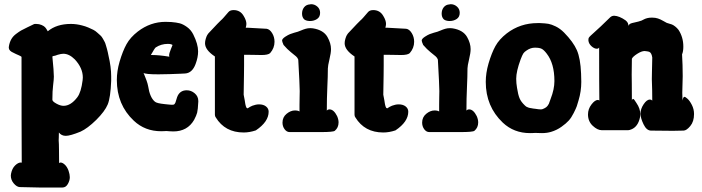

<svg xmlns="http://www.w3.org/2000/svg" viewBox="-20 -625 3267 893"><path d="M223.6 -161.1Q223.6 -153.3 242.2 -143.1Q260.7 -132.8 275.4 -132.8Q309.6 -132.8 339.8 -172.9Q357.4 -196.3 364.3 -252Q365.2 -255.9 365.2 -264.6Q365.2 -308.6 328.1 -348.6Q301.8 -375 274.4 -375Q264.6 -375 248 -370.1Q236.3 -365.2 227.5 -364.3Q223.6 -363.3 223.6 -361.3Q230.5 -293 230.5 -268.6Q230.5 -255.9 227.1 -229Q223.6 -202.1 223.6 -161.1ZM304.7 199.2Q304.7 214.8 295.4 231Q286.1 247.1 270.5 247.1H162.1Q139.6 247.1 71.3 245.1Q57.6 244.1 43.9 228Q30.3 211.9 30.3 191.4Q30.3 190.4 30.8 188Q31.2 185.5 31.2 183.6Q36.1 158.2 50.3 144.5Q64.5 130.9 76.2 130.9Q80.1 130.9 81.1 131.8Q80.1 -19.5 80.1 -360.4Q79.1 -361.3 78.1 -362.3Q77.1 -363.3 74.2 -364.7Q71.3 -366.2 66.9 -368.2Q62.5 -370.1 53.7 -374Q44.9 -377.9 34.2 -383.8Q17.6 -393.6 21.5 -410.2Q24.4 -427.7 32.2 -441.9Q40 -456.1 54.2 -466.8Q68.4 -477.5 77.6 -482.9Q86.9 -488.3 107.4 -498Q127.9 -507.8 133.8 -510.7Q138.7 -513.7 142.6 -513.7H148.4Q162.1 -513.7 173.3 -508.8Q184.6 -503.9 189.5 -498.5Q194.3 -493.2 198.2 -486.3L202.1 -479.5Q243.2 -513.7 309.6 -513.7Q335 -513.7 361.3 -506.8Q377 -502.9 390.6 -497.1Q404.3 -491.2 414.1 -486.3Q423.8 -481.4 432.6 -473.1Q441.4 -464.8 447.3 -460Q453.1 -455.1 459 -444.3Q464.8 -433.6 467.3 -429.2Q469.7 -424.8 473.1 -412.6Q476.6 -400.4 477.5 -397.5Q478.5 -394.5 481.4 -381.8Q484.4 -369.1 484.4 -367.2Q497.1 -313.5 497.1 -270.5V-249Q494.1 -170.9 481 -139.2Q467.8 -107.4 427.7 -67.4Q386.7 -27.3 354.5 -12.7Q306.6 6.8 286.1 6.8Q265.6 6.8 253.9 -8.8Q253.9 2.9 253.4 15.1Q252.9 27.3 252.9 28.3Q252.9 33.2 253.4 36.6Q253.9 40 253.9 45.4Q253.9 50.8 254.4 73.2Q254.9 95.7 254.9 133.8Q257.8 130.9 261.7 130.9Q270.5 130.9 281.2 140.6Q292 150.4 298.8 168.9Q304.7 186.5 304.7 199.2Z M681.6 -369.1Q681.6 -369.1 687.5 -369.1Q720.7 -369.1 767.6 -361.3Q767.6 -362.3 767.1 -364.3Q766.6 -366.2 766.6 -367.2Q766.6 -377 774.4 -395.5Q782.2 -414.1 782.2 -415V-416Q775.4 -420.9 760.7 -420.9Q729.5 -420.9 704.1 -404.3Q699.2 -400.4 681.6 -369.1ZM647.5 -286.1Q647.5 -285.2 651.9 -275.4Q656.2 -265.6 661.6 -250.5Q667 -235.4 668.9 -224.6Q676.8 -171.9 700.2 -152.3Q708 -144.5 747.1 -140.6Q754.9 -139.6 765.6 -138.7Q776.4 -137.7 779.3 -137.7Q784.2 -137.7 787.1 -138.2Q790 -138.7 792.5 -142.1Q794.9 -145.5 795.9 -147.9Q796.9 -150.4 799.3 -158.7Q801.8 -167 803.7 -172.9Q815.4 -205.1 848.6 -205.1Q869.1 -205.1 885.7 -190.9Q902.3 -176.8 902.3 -155.3V-152.3Q900.4 -114.3 897 -101.1Q893.6 -87.9 882.8 -67.4Q851.6 -13.7 786.1 -13.7Q777.3 -13.7 766.1 -14.6Q754.9 -15.6 753.9 -15.6Q752.9 -15.6 745.1 -15.1Q737.3 -14.6 729.5 -14.6Q654.3 -14.6 602.5 -63.5Q523.4 -137.7 523.4 -252.9Q523.4 -293.9 536.1 -337.9Q550.8 -387.7 568.4 -419.4Q585.9 -451.2 621.1 -478.5Q679.7 -523.4 750 -523.4Q767.6 -523.4 777.3 -522.5Q800.8 -520.5 815.9 -516.6Q831.1 -512.7 849.6 -499.5Q868.2 -486.3 878.9 -464.8Q901.4 -419.9 901.4 -385.7Q901.4 -358.4 889.6 -327.1Q874 -285.2 840.8 -283.2L821.3 -282.2Q800.8 -281.2 771 -280.3Q741.2 -279.3 716.8 -279.3Q655.3 -279.3 647.5 -286.1Z M979.5 -362.3Q933.6 -392.6 933.6 -423.8Q933.6 -433.6 937 -444.8Q940.4 -456.1 943.8 -461.9Q947.3 -467.8 949.2 -469.7Q975.6 -498 990.7 -513.7Q1005.9 -529.3 1007.8 -530.8Q1009.8 -532.2 1012.7 -535.2Q1015.6 -538.1 1020 -543Q1024.4 -547.9 1042 -568.4Q1049.8 -578.1 1066.4 -578.1Q1097.7 -578.1 1113.3 -550.8Q1126 -530.3 1126 -513.7Q1126 -507.8 1123 -496.1H1130.9Q1136.7 -496.1 1219.7 -491.2Q1234.4 -489.3 1245.6 -471.2Q1256.8 -453.1 1256.8 -430.7Q1256.8 -401.4 1236.3 -377.9Q1226.6 -369.1 1196.3 -369.1Q1189.5 -369.1 1169.4 -369.6Q1149.4 -370.1 1135.7 -370.1H1115.2V-321.3Q1115.2 -308.6 1114.7 -274.4Q1114.3 -240.2 1113.3 -184.6Q1116.2 -171.9 1118.2 -158.7Q1120.1 -145.5 1121.1 -140.6Q1122.1 -135.7 1123.5 -130.9Q1125 -126 1126.5 -124Q1127.9 -122.1 1131.8 -121.1L1134.8 -123Q1137.7 -125 1142.6 -127.9Q1147.5 -130.9 1153.8 -133.3Q1160.2 -135.7 1168.5 -137.7Q1176.8 -139.6 1184.6 -139.6Q1205.1 -139.6 1217.3 -129.9Q1229.5 -120.1 1229.5 -105.5Q1229.5 -58.6 1169.9 -18.6Q1140.6 -8.8 1113.3 -8.8Q1026.4 -8.8 983.4 -79.1Q979.5 -84 979.5 -91.8Z M1468.8 -565.4Q1468.8 -545.9 1454.6 -536.6Q1440.4 -527.3 1421.9 -527.3H1418.9Q1401.4 -528.3 1393.6 -536.1Q1384.8 -545.9 1384.8 -561.5Q1384.8 -579.1 1394.5 -591.3Q1404.3 -603.5 1420.9 -604.5Q1421.9 -604.5 1423.8 -605Q1425.8 -605.5 1426.8 -605.5Q1443.4 -605.5 1456.1 -594.2Q1468.8 -583 1468.8 -565.4ZM1293.9 -54.7Q1293.9 -80.1 1313 -95.7Q1332 -111.3 1351.6 -111.3Q1366.2 -111.3 1373 -106.4V-137.7Q1373 -154.3 1373.5 -172.9Q1374 -191.4 1374 -201.2Q1374 -227.5 1367.2 -347.7Q1364.3 -356.4 1356.9 -362.8Q1349.6 -369.1 1333 -382.3Q1316.4 -395.5 1298.8 -416Q1292 -431.6 1292 -436.5Q1292 -444.3 1306.6 -454.1Q1320.3 -462.9 1329.1 -466.3Q1337.9 -469.7 1348.1 -472.7Q1358.4 -475.6 1365.2 -477.5Q1369.1 -478.5 1380.4 -483.4Q1391.6 -488.3 1401.9 -491.2Q1412.1 -494.1 1423.8 -494.1Q1425.8 -494.1 1429.7 -493.7Q1433.6 -493.2 1435.5 -493.2Q1484.4 -485.4 1502.9 -453.1Q1519.5 -423.8 1519.5 -396.5Q1519.5 -378.9 1512.2 -348.6Q1504.9 -318.4 1504.9 -306.6Q1504.9 -271.5 1502.4 -219.2Q1500 -167 1500 -110.4Q1503.9 -116.2 1512.7 -116.2Q1532.2 -116.2 1547.9 -85Q1554.7 -69.3 1554.7 -55.7Q1554.7 -31.2 1537.1 -16.6Q1529.3 -10.7 1472.7 -10.7H1327.1Q1313.5 -10.7 1303.7 -23.9Q1293.9 -37.1 1293.9 -54.7Z M1628.9 -362.3Q1583 -392.6 1583 -423.8Q1583 -433.6 1586.4 -444.8Q1589.8 -456.1 1593.3 -461.9Q1596.7 -467.8 1598.6 -469.7Q1625 -498 1640.1 -513.7Q1655.3 -529.3 1657.2 -530.8Q1659.2 -532.2 1662.1 -535.2Q1665 -538.1 1669.4 -543Q1673.8 -547.9 1691.4 -568.4Q1699.2 -578.1 1715.8 -578.1Q1747.1 -578.1 1762.7 -550.8Q1775.4 -530.3 1775.4 -513.7Q1775.4 -507.8 1772.5 -496.1H1780.3Q1786.1 -496.1 1869.1 -491.2Q1883.8 -489.3 1895 -471.2Q1906.2 -453.1 1906.2 -430.7Q1906.2 -401.4 1885.7 -377.9Q1876 -369.1 1845.7 -369.1Q1838.9 -369.1 1818.8 -369.6Q1798.8 -370.1 1785.2 -370.1H1764.6V-321.3Q1764.6 -308.6 1764.2 -274.4Q1763.7 -240.2 1762.7 -184.6Q1765.6 -171.9 1767.6 -158.7Q1769.5 -145.5 1770.5 -140.6Q1771.5 -135.7 1772.9 -130.9Q1774.4 -126 1775.9 -124Q1777.3 -122.1 1781.2 -121.1L1784.2 -123Q1787.1 -125 1792 -127.9Q1796.9 -130.9 1803.2 -133.3Q1809.6 -135.7 1817.9 -137.7Q1826.2 -139.6 1834 -139.6Q1854.5 -139.6 1866.7 -129.9Q1878.9 -120.1 1878.9 -105.5Q1878.9 -58.6 1819.3 -18.6Q1790 -8.8 1762.7 -8.8Q1675.8 -8.8 1632.8 -79.1Q1628.9 -84 1628.9 -91.8Z M2118.2 -565.4Q2118.2 -545.9 2104 -536.6Q2089.8 -527.3 2071.3 -527.3H2068.4Q2050.8 -528.3 2043 -536.1Q2034.2 -545.9 2034.2 -561.5Q2034.2 -579.1 2043.9 -591.3Q2053.7 -603.5 2070.3 -604.5Q2071.3 -604.5 2073.2 -605Q2075.2 -605.5 2076.2 -605.5Q2092.8 -605.5 2105.5 -594.2Q2118.2 -583 2118.2 -565.4ZM1943.4 -54.7Q1943.4 -80.1 1962.4 -95.7Q1981.4 -111.3 2001 -111.3Q2015.6 -111.3 2022.5 -106.4V-137.7Q2022.5 -154.3 2022.9 -172.9Q2023.4 -191.4 2023.4 -201.2Q2023.4 -227.5 2016.6 -347.7Q2013.7 -356.4 2006.3 -362.8Q1999 -369.1 1982.4 -382.3Q1965.8 -395.5 1948.2 -416Q1941.4 -431.6 1941.4 -436.5Q1941.4 -444.3 1956.1 -454.1Q1969.7 -462.9 1978.5 -466.3Q1987.3 -469.7 1997.6 -472.7Q2007.8 -475.6 2014.6 -477.5Q2018.6 -478.5 2029.8 -483.4Q2041 -488.3 2051.3 -491.2Q2061.5 -494.1 2073.2 -494.1Q2075.2 -494.1 2079.1 -493.7Q2083 -493.2 2085 -493.2Q2133.8 -485.4 2152.3 -453.1Q2168.9 -423.8 2168.9 -396.5Q2168.9 -378.9 2161.6 -348.6Q2154.3 -318.4 2154.3 -306.6Q2154.3 -271.5 2151.9 -219.2Q2149.4 -167 2149.4 -110.4Q2153.3 -116.2 2162.1 -116.2Q2181.6 -116.2 2197.3 -85Q2204.1 -69.3 2204.1 -55.7Q2204.1 -31.2 2186.5 -16.6Q2178.7 -10.7 2122.1 -10.7H1976.6Q1962.9 -10.7 1953.1 -23.9Q1943.4 -37.1 1943.4 -54.7Z M2469.7 -6.8Q2468.8 -6.8 2460.4 -6.3Q2452.1 -5.9 2445.3 -5.9Q2370.1 -5.9 2318.4 -54.7Q2239.3 -129.9 2239.3 -244.1Q2239.3 -285.2 2252 -329.1Q2266.6 -378.9 2284.2 -410.6Q2301.8 -442.4 2336.9 -469.7Q2399.4 -517.6 2480.5 -517.6H2492.2Q2516.6 -516.6 2530.8 -514.2Q2544.9 -511.7 2564.9 -502Q2585 -492.2 2603.5 -473.6Q2646.5 -429.7 2663.1 -391.6Q2679.7 -353.5 2682.6 -283.2Q2683.6 -269.5 2683.6 -244.1Q2683.6 -200.2 2670.9 -158.2Q2666 -140.6 2662.6 -130.9Q2659.2 -121.1 2648.4 -99.6Q2637.7 -78.1 2625.5 -64.5Q2613.3 -50.8 2591.3 -35.2Q2569.3 -19.5 2543 -11.7Q2523.4 -5.9 2501 -5.9Q2496.1 -5.9 2485.4 -6.3Q2474.6 -6.8 2469.7 -6.8ZM2429.7 -390.6Q2418.9 -383.8 2414.1 -376.5Q2409.2 -369.1 2401.4 -348.6Q2380.9 -293 2380.9 -258.8Q2380.9 -238.3 2384.8 -215.8Q2389.6 -184.6 2396.5 -168Q2403.3 -151.4 2420.9 -134.8Q2422.9 -132.8 2425.3 -130.9Q2427.7 -128.9 2429.7 -127.9Q2431.6 -127 2434.6 -126Q2437.5 -125 2439.5 -124Q2441.4 -123 2445.8 -122.6Q2450.2 -122.1 2452.1 -121.6Q2454.1 -121.1 2460 -120.1Q2465.8 -119.1 2468.8 -119.1Q2486.3 -116.2 2495.1 -116.2Q2503.9 -116.2 2513.7 -122.1Q2521.5 -126 2526.4 -132.3Q2531.2 -138.7 2532.7 -142.1Q2534.2 -145.5 2541 -165Q2558.6 -210 2558.6 -248Q2558.6 -330.1 2522.5 -376Q2509.8 -392.6 2499.5 -397.9Q2489.3 -403.3 2467.8 -403.3Q2448.2 -403.3 2429.7 -390.6Z M2714.8 -92.8Q2714.8 -118.2 2731 -139.2Q2747.1 -160.2 2760.7 -160.2Q2764.6 -160.2 2767.6 -157.2Q2766.6 -224.6 2766.6 -404.3Q2763.7 -398.4 2755.9 -398.4Q2744.1 -398.4 2731.4 -409.7Q2718.8 -420.9 2716.8 -435.5V-441.4Q2716.8 -446.3 2718.8 -449.7Q2720.7 -453.1 2728 -460Q2735.4 -466.8 2744.6 -475.1Q2753.9 -483.4 2774.4 -502.4Q2794.9 -521.5 2818.4 -544.9Q2826.2 -551.8 2836.9 -551.8Q2860.4 -550.8 2889.6 -530.3Q2904.3 -518.6 2902.3 -503.9Q2902.3 -505.9 2903.3 -506.8Q2907.2 -512.7 2912.1 -515.1Q2917 -517.6 2933.6 -521Q2950.2 -524.4 2963.9 -529.3Q2966.8 -530.3 2973.6 -534.2Q2980.5 -538.1 2989.7 -540.5Q2999 -543 3010.7 -543H3013.7Q3028.3 -543 3040 -539.1Q3051.8 -535.2 3064.5 -527.8Q3077.1 -520.5 3081.1 -518.6Q3083 -517.6 3090.8 -515.6Q3098.6 -513.7 3105 -511.2Q3111.3 -508.8 3120.1 -502Q3128.9 -495.1 3135.7 -486.3Q3158.2 -452.1 3158.2 -408.2Q3158.2 -385.7 3152.3 -372.1Q3155.3 -322.3 3155.3 -270.5Q3155.3 -253.9 3154.3 -231.9Q3153.3 -210 3153.3 -193.4Q3153.3 -189.5 3153.8 -177.2Q3154.3 -165 3154.3 -157.2Q3157.2 -174.8 3164.1 -174.8Q3167 -174.8 3177.2 -166Q3187.5 -157.2 3197.8 -137.2Q3208 -117.2 3208 -94.7Q3208 -59.6 3190.4 -38.6Q3172.9 -17.6 3159.2 -17.6Q3136.7 -16.6 3109.4 -16.6Q3065.4 -16.6 3007.8 -17.6Q2987.3 -17.6 2973.1 -46.9Q2959 -76.2 2959 -96.7Q2959 -118.2 2973.6 -140.1Q2988.3 -162.1 3002.9 -162.1Q3008.8 -162.1 3013.7 -157.2Q3013.7 -183.6 3013.2 -206.1Q3012.7 -228.5 3012.2 -239.7Q3011.7 -251 3011.7 -256.8Q3011.7 -264.6 3012.2 -288.1Q3012.7 -311.5 3013.7 -357.4Q3010.7 -378.9 3000 -383.8Q2995.1 -385.7 2986.3 -386.7Q2984.4 -386.7 2981.9 -387.2Q2979.5 -387.7 2978.5 -387.7Q2963.9 -387.7 2943.4 -374.5Q2922.9 -361.3 2918.9 -351.6Q2918 -313.5 2918 -277.3Q2918 -268.6 2918.5 -236.8Q2918.9 -205.1 2918.9 -158.2Q2922.9 -170.9 2930.7 -160.2Q2931.6 -158.2 2934.6 -154.3Q2938.5 -148.4 2940.4 -145.5Q2958 -120.1 2958 -93.8Q2958 -80.1 2954.1 -69.3Q2942.4 -29.3 2908.2 -20.5Q2906.2 -19.5 2902.3 -19.5H2778.3Q2758.8 -19.5 2736.8 -40Q2714.8 -60.5 2714.8 -92.8Z"/></svg>

Font: Essays1743
Style: Bold
Weight: 700
Designer: Based on the typeface in a 1743 English translation of the essays of Montaigne.  PostScript/TrueType font designed by Jo
Version: Version 002.100